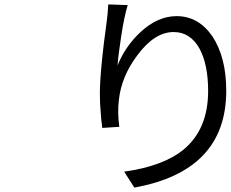

<svg xmlns="http://www.w3.org/2000/svg" viewBox="-20 -807 1044 869"><path d="M470 -787 558 -784Q542 -731 529 -646Q516 -563 512 -511Q547 -597 614 -660Q693 -734 779 -734Q878 -734 941 -643Q1004 -548 1004 -396Q1004 -33 588 42L542 -30Q720 -55 812 -131Q922 -223 922 -395Q922 -515 883 -587Q841 -662 766 -662Q679 -662 601 -556Q529 -460 518 -354Q511 -301 520 -233L443 -228Q437 -272 436 -296Q432 -336 432 -384Q432 -443 443 -548Q448 -600 462 -702Q468 -744 470 -787Z"/></svg>

Font: Source Han Sans Regular
Style: Regular
Weight: 400
Designer: Ryoko NISHIZUKA  (kana & ideographs); Paul D. Hunt (Latin, Greek & Cyrillic); Wenlong ZHANG  (bopomofo); Sandoll Communi
Foundry: Adobe Systems Incorporated
Version: Version 1.00 January 18, 2024, initial release